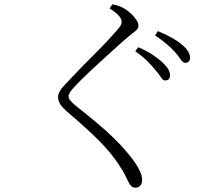

<svg xmlns="http://www.w3.org/2000/svg" viewBox="-20 -807 1040 890"><path d="M745 -434Q735 -434 725.5 -449.5Q716 -465 699 -484Q683 -504 661 -525.5Q639 -547 607 -570L621 -588Q659 -572 686.5 -553.5Q714 -535 732 -519Q768 -486 768 -459Q768 -446 762 -440Q756 -434 745 -434ZM608 63Q597 63 589.5 56.5Q582 50 578 41Q570 27 560.5 6.5Q551 -14 530 -45Q494 -100 437 -157Q380 -214 288 -292Q269 -309 259 -324.5Q249 -340 249 -357Q249 -369 256.5 -382.5Q264 -396 274 -407Q290 -424 314.5 -450Q339 -476 368.5 -506Q398 -536 427.5 -565.5Q457 -595 481 -621Q505 -647 520 -664Q534 -680 539 -688.5Q544 -697 544 -706Q544 -717 533 -731.5Q522 -746 488 -768L501 -787Q517 -784 530 -779.5Q543 -775 557 -767Q572 -758 587 -744Q602 -730 612 -715Q622 -700 622 -689Q622 -680 617 -673Q612 -666 602 -658.5Q592 -651 576 -638Q551 -617 516.5 -585.5Q482 -554 445 -520.5Q408 -487 378 -458Q348 -429 333 -413Q311 -390 304.5 -379.5Q298 -369 298 -361Q298 -351 306 -341Q314 -331 331 -317Q384 -275 429 -237.5Q474 -200 513.5 -161Q553 -122 589 -76Q609 -51 624 -23Q639 5 639 26Q639 38 635 46.5Q631 55 624 59Q617 63 608 63ZM839 -516Q828 -516 818 -531Q808 -546 792 -565Q774 -585 752.5 -603Q731 -621 699 -643L712 -663Q788 -631 822 -601Q861 -570 861 -539Q861 -528 855 -522Q849 -516 839 -516Z"/></svg>

Font: Noto Serif JP ExtraLight Light
Style: Regular
Weight: 300
Version: Version 2.003-H1;hotconv 1.1.1;makeotfexe 2.6.0